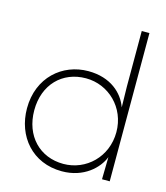

<svg xmlns="http://www.w3.org/2000/svg" viewBox="-111 -819 793 917"><g transform="rotate(15 285.0 -360.0)"><path d="M278 -446C390 -446 484 -356 484 -235C484 -112 390 -23 278 -23C161 -23 78 -108 78 -235C78 -362 161 -446 278 -446ZM42 -235C42 -97 134 13 280 13C389 13 456 -53 478 -110L476 -8V0H514V-733H476V-458L478 -356C455 -421 391 -482 280 -482C152 -482 42 -388 42 -235Z"/></g></svg>

Font: Kreadon Extra Light
Style: Regular
Weight: 200
Designer: kohakuno
Foundry: StudioGnu
Version: Version 1.000;Glyphs 3.1.2 (3151)